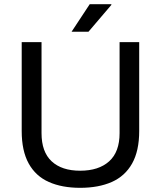

<svg xmlns="http://www.w3.org/2000/svg" viewBox="-20 -888 771 920"><path d="M364 12Q277 12 214 -16Q151 -44 117.5 -104.5Q84 -165 84 -260V-686H179V-250Q179 -160 227.5 -115Q276 -70 364 -70Q453 -70 503 -115Q553 -160 553 -250V-686H647V-260Q647 -165 613 -104.5Q579 -44 515.5 -16Q452 12 364 12ZM323 -736 410 -868H513L514 -865L404 -736Z"/></svg>

Font: Archivo SemiBold
Style: Regular
Weight: 400
Version: Version 2.001